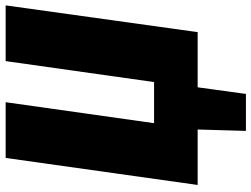

<svg xmlns="http://www.w3.org/2000/svg" viewBox="-128 -608 911 696"><g transform="rotate(-90 328.0 -260.5)"><path d="M656 -696 559 0H359L335 175H201L206 0H5L103 -696H305L229 -158H378L454 -696Z"/></g></svg>

Font: Fira Sans Black
Style: Italic
Weight: 900
Italic angle: -8°
Designer: Carrois Corporate & Edenspiekermann AG
Foundry: Carrois Corporate GbR & Edenspiekermann AG
Version: Version 4.203